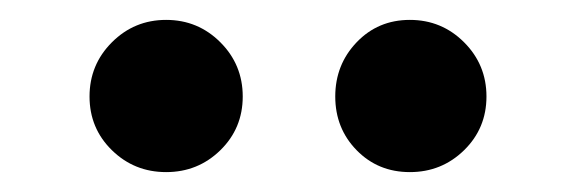

<svg xmlns="http://www.w3.org/2000/svg" viewBox="-20 -991 576 193"><path d="M70 -894Q70 -926 92.5 -948.5Q115 -971 147 -971Q179 -971 201.5 -948.5Q224 -926 224 -894Q224 -862 201.5 -840Q179 -818 147 -818Q115 -818 92.5 -840Q70 -862 70 -894ZM317 -894Q317 -926 338.5 -948.5Q360 -971 392 -971Q424 -971 446.5 -948.5Q469 -926 469 -894Q469 -862 446.5 -840Q424 -818 392 -818Q360 -818 338.5 -840Q317 -862 317 -894Z"/></svg>

Font: 카카오 큰글씨 ExtraBold
Style: Regular
Weight: 800
Designer: Park Young-rak; Lee Sang-min; Kim Jung-jin; Min Bon; Park Min-gyu;
Foundry: Kakao Corporation
Version: Version 2.003